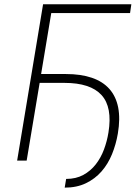

<svg xmlns="http://www.w3.org/2000/svg" viewBox="-20 -747 645 893"><path d="M180.4 -727.3H590.9L584.9 -686.1H218.4L171.2 -402.7H286.2Q356.2 -402.7 407.1 -385.3Q458.1 -367.9 488.8 -333.3Q519.5 -298.7 529.7 -246.8Q539.8 -195 528.1 -125.7Q519.5 -75.3 500.9 -29.7Q482.2 16 452.1 50.4Q421.9 84.9 379.4 105.3Q337 125.7 280.9 125.7L287.6 85.2Q333.5 85.2 367.5 66.6Q401.6 47.9 425.4 17.4Q449.2 -13.1 463.6 -51.8Q478 -90.6 484.4 -130.7Q503.6 -248.6 452.1 -305Q400.6 -361.5 279.5 -361.5H164.4L104 0H59.7Z"/></svg>

Font: Inter P Extra Light
Style: Italic
Weight: 200
Italic angle: 9.39999°
Designer: Rasmus Andersson
Foundry: rsms
Version: Version 3.018;git-588b23468